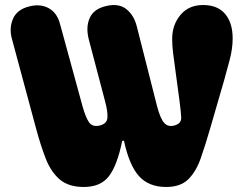

<svg xmlns="http://www.w3.org/2000/svg" viewBox="-20 -742 970 765"><path d="M314 3Q253 3 218 -27Q183 -57 162.5 -109.5Q142 -162 124 -229L27 -589Q16 -631 32 -667.5Q48 -704 95 -716Q139 -728 173 -710Q207 -692 219 -647L309 -318Q321 -275 334.5 -255Q348 -235 378 -242Q406 -249 408 -273Q410 -297 398 -341L334 -584Q321 -634 337.5 -670.5Q354 -707 403 -718Q453 -730 483.5 -705.5Q514 -681 525 -637L606 -318Q619 -269 634.5 -252Q650 -235 675 -242Q703 -250 702 -273.5Q701 -297 695 -342Q686 -412 679.5 -457Q673 -502 669.5 -532Q666 -562 666 -587Q666 -643 699 -682.5Q732 -722 789 -722Q847 -722 877 -686.5Q907 -651 907 -589Q907 -549 895.5 -505Q884 -461 873 -422L817 -229Q798 -163 779.5 -110.5Q761 -58 730 -27.5Q699 3 642 3Q573 3 534 -40Q495 -83 474 -181H467Q447 -83 414 -40Q381 3 314 3Z"/></svg>

Font: Bagel Fat One
Style: Regular
Weight: 400
Designer: Kyung-won Kim
Foundry: JAMO
Version: Version 1.000; ttfautohint (v1.8.4.7-5d5b);gftools[0.9.28]